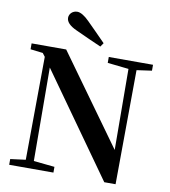

<svg xmlns="http://www.w3.org/2000/svg" viewBox="-102 -1063 1019 1154"><g transform="rotate(10 407.5 -486.5)"><path d="M682 4 687 -693 779 -706V-742H509V-706L638 -692L641 -198L249 -742H38V-706L114 -697L130 -676L125 -47L32 -35V0H302V-35L174 -48L171 -618L613 4ZM464 -818C451 -831 432 -851 406 -877C380 -903 361 -922 349 -934C320 -963 295 -977 276 -977C248 -977 227 -956 227 -932C227 -907 248 -885 290 -866C349 -839 401 -815 448 -795Z"/></g></svg>

Font: AllPunType Bold
Style: Regular
Weight: 700
Version: 1.0